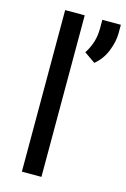

<svg xmlns="http://www.w3.org/2000/svg" viewBox="-116 -806 566 861"><g transform="rotate(15 167.0 -375.5)"><path d="M167 -750V0H76.2V-750ZM334.5 -751V-712.4Q334.5 -673.8 317.1 -629.4Q299.8 -585 263.7 -555.2L212.4 -590.8Q230.5 -618.7 239.5 -647.9Q248.5 -677.2 248.5 -711.4V-751Z"/></g></svg>

Font: Vazirmatn FD
Style: Regular
Weight: 400
Designer: Saber Rastikerdar
Foundry: Saber Rastikerdar
Version: Version 33.001